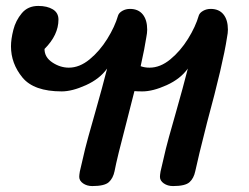

<svg xmlns="http://www.w3.org/2000/svg" viewBox="-20 -588 838 647"><path d="M418 -558Q446 -558 461 -539.5Q476 -521 476 -488Q476 -477 473 -462Q468 -428 454 -365Q467 -360 484 -360Q520 -360 554 -388Q588 -416 613.5 -457Q639 -498 650 -536Q653 -545 664.5 -551.5Q676 -558 690 -558Q718 -558 733 -539.5Q748 -521 748 -488Q748 -477 745 -462Q732 -375 678 -176Q647 -54 638 -11Q633 13 618.5 26Q604 39 563 39Q545 39 532 30Q519 21 519 8Q519 2 521 -10L539 -87Q543 -105 573 -210Q597 -294 613 -357Q588 -322 541.5 -301Q495 -280 460 -280Q442 -280 433 -281Q427 -258 420.5 -232Q414 -206 407 -179Q374 -54 366 -11Q361 13 346.5 26Q332 39 291 39Q273 39 260 30Q247 21 247 8Q247 2 249 -10L267 -87Q271 -105 301 -210Q325 -294 341 -357Q316 -322 269.5 -301Q223 -280 188 -280Q94 -280 55.5 -327Q17 -374 17 -432Q17 -456 25 -487.5Q33 -519 53.5 -543.5Q74 -568 109 -568Q139 -568 158 -556.5Q177 -545 177 -522Q177 -470 130 -423Q130 -395 156.5 -377.5Q183 -360 212 -360Q248 -360 282 -388Q316 -416 341.5 -457Q367 -498 378 -536Q381 -545 392.5 -551.5Q404 -558 418 -558Z"/></svg>

Font: Sriracha
Style: Regular
Weight: 400
Designer: Suppakit Chalermlarp
Version: Version 1.002g